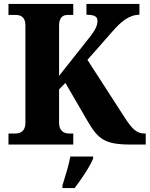

<svg xmlns="http://www.w3.org/2000/svg" viewBox="-20 -734 760 975"><path d="M23 0H352V-56H331C303 -56 280 -71 280 -110V-280L312 -313L423 -122C478 -27 512 0 643 0H720V-56H715C674 -56 651 -78 610 -142L424 -430L550 -573C593 -623 635 -659 688 -659V-714H419V-659C460 -659 475 -650 475 -628C475 -597 456 -570 418 -523L280 -349V-604C280 -643 297 -658 323 -658H352V-714H23V-658H62C89 -658 109 -643 109 -606V-110C109 -70 86 -56 58 -56H23ZM297 208V221H359C392 178 436 113 453 71V61H337C330 104 309 169 297 208Z"/></svg>

Font: Noto Serif Georgian SemiCondensed ExtraBold
Style: Regular
Weight: 800
Width: 4
Designer: Monotype Design Team, Akaki Razmadze
Foundry: Google LLC
Version: Version 2.003